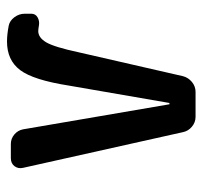

<svg xmlns="http://www.w3.org/2000/svg" viewBox="-35 -535 570 540"><g transform="rotate(-90 250.0 -265.0)"><path d="M148.4 -35.2 47.9 -485.4Q44.9 -499 52.7 -509.3Q60.5 -519.5 75.2 -519.5H115.2Q129.9 -519.5 141.6 -509.8Q153.3 -500 156.2 -485.4L226.6 -74.2Q226.6 -73.2 227.5 -73.2Q229.5 -73.2 230.5 -74.2L279.3 -356.4Q294.9 -456.1 322.8 -493.2Q350.6 -530.3 403.3 -530.3Q422.9 -530.3 448.2 -525.4Q461.9 -522.5 471.7 -509.3Q481.4 -496.1 481.4 -480.5V-461.9Q481.4 -450.2 471.2 -444.3Q460.9 -438.5 449.2 -440.4Q437.5 -442.4 432.6 -442.4Q414.1 -442.4 400.9 -419.9Q387.7 -397.5 373 -329.1L305.7 -35.2Q301.8 -20.5 289.6 -10.3Q277.3 0 261.7 0H191.4Q175.8 0 163.6 -10.3Q151.4 -20.5 148.4 -35.2Z"/></g></svg>

Font: Rounded-L Mgen+ 1m medium
Style: Regular
Weight: 500
Designer: [Source Han Sans]
Ryoko NISHIZUKA  (kana & ideographs); Paul D. Hunt (Latin, Greek & Cyrillic); Wenlong ZHANG  (bopomofo
Version: Version 1.059.20150602